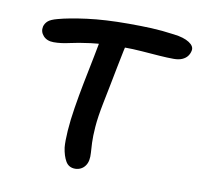

<svg xmlns="http://www.w3.org/2000/svg" viewBox="-63 -566 677 645"><g transform="rotate(10 275.0 -243.5)"><path d="M88 -394Q65 -394 52.5 -408Q40 -422 44 -440Q47 -451 56 -459Q65 -467 88 -473Q124 -483 184.5 -491Q245 -499 326 -499Q368 -499 403.5 -497.5Q439 -496 482 -490Q516 -486 534.5 -474Q553 -462 550 -447Q548 -436 541.5 -427.5Q535 -419 523.5 -414Q512 -409 495 -409Q474 -409 446 -411Q418 -413 386.5 -415.5Q355 -418 322 -418Q253 -418 211 -412.5Q169 -407 141 -400.5Q113 -394 88 -394ZM233 12Q211 12 200.5 -6Q190 -24 186 -52Q184 -73 186.5 -109.5Q189 -146 196 -189.5Q203 -233 211 -274Q222 -329 230.5 -371.5Q239 -414 244 -442L334 -448Q330 -431 324.5 -405.5Q319 -380 313 -348.5Q307 -317 300.5 -284.5Q294 -252 288 -222Q278 -172 275.5 -138.5Q273 -105 274 -84Q275 -63 276 -49.5Q277 -36 275 -25Q273 -14 267 -5.5Q261 3 252 7.5Q243 12 233 12Z"/></g></svg>

Font: Shantell Sans
Style: Italic
Weight: 400
Italic angle: -11°
Designer: Stephen Nixon, Anya Danilova, Shantell Martin
Foundry: Arrow Type
Version: Version 1.011;[c5ecc13dd]